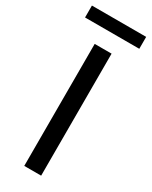

<svg xmlns="http://www.w3.org/2000/svg" viewBox="-236 -888 739 935"><g transform="rotate(30 133.5 -420.5)"><path d="M86 0V-686H181V0ZM-19 -774V-841H286V-774Z"/></g></svg>

Font: Archivo SemiBold
Style: Regular
Weight: 400
Version: Version 2.001